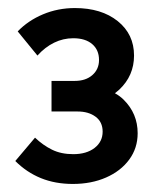

<svg xmlns="http://www.w3.org/2000/svg" viewBox="-20 -726 394 477"><path d="M161 -269Q117 -269 81.5 -283.5Q46 -298 18 -326L67 -384Q87 -365 109.5 -354Q132 -343 162 -343Q195 -343 215 -358.5Q235 -374 235 -399Q235 -423 217.5 -436Q200 -449 173 -449H108V-525H166Q193 -525 209.5 -539.5Q226 -554 226 -577Q226 -602 209 -616.5Q192 -631 162 -631Q137 -631 114.5 -620Q92 -609 73 -588L24 -648Q50 -675 87 -690.5Q124 -706 166 -706Q232 -706 272.5 -673.5Q313 -641 313 -588Q313 -538 276.5 -503.5Q240 -469 175 -469V-513Q252 -513 287 -478.5Q322 -444 322 -395Q322 -358 301 -329.5Q280 -301 243.5 -285Q207 -269 161 -269Z"/></svg>

Font: SUSE Thin SemiBold
Style: Regular
Weight: 600
Version: Version 1.000